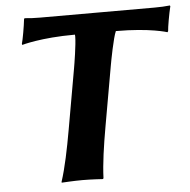

<svg xmlns="http://www.w3.org/2000/svg" viewBox="-49 -696 742 748"><g transform="rotate(-5 322.0 -322.5)"><path d="M249 -436 207.4 -200C194.2 -125 179.7 -54 162.1 0L162.6 3C162.6 3 209.1 0 244.1 0C278.1 0 323.6 3 323.6 3L326.1 0C328.2 -57 338.2 -125 351.4 -200L393 -436C396 -453 412.9 -543 424.1 -567C558.1 -567 624.2 -545 624.2 -545L626.9 -549C627.6 -564 636.9 -617 643.9 -645L642.4 -648C626 -646 602.9 -645 581.9 -645H133.9C112.9 -645 90 -646 74.4 -648L71.9 -645C68.9 -617 59.6 -564 54.9 -549L56.2 -545C56.2 -545 130.1 -567 264.1 -567C264.3 -565 264.5 -562.5 264.5 -559.6C264.5 -528.3 251.8 -451.6 249 -436Z"/></g></svg>

Font: Linux Biolinum O 
Style: Bold Italic
Weight: 700
Designer: Philipp H. Poll
Foundry: Philipp H. Poll
Version: Version 1.3.2